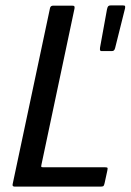

<svg xmlns="http://www.w3.org/2000/svg" viewBox="-20 -694 486 714"><path d="M35 0Q25 0 27 -9L166 -664Q168 -673 178 -673H248Q255 -673 256.5 -670.5Q258 -668 257 -662L134 -81Q133 -76 133.5 -74Q134 -72 140 -72H369Q378 -72 379.5 -70Q381 -68 379 -59L369 -13Q367 -4 364.5 -2Q362 0 353 0ZM357 -504Q354 -504 352.5 -506.5Q351 -509 352 -517L378 -660Q380 -669 383 -671.5Q386 -674 393 -674H435Q444 -674 445 -671.5Q446 -669 445 -663L408 -515Q406 -508 403 -506Q400 -504 395 -504Z"/></svg>

Font: Glory Thin Medium
Style: Italic
Weight: 500
Italic angle: -12°
Version: Version 1.011